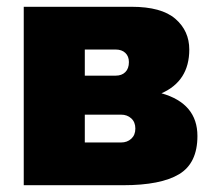

<svg xmlns="http://www.w3.org/2000/svg" viewBox="-20 -546 633 566"><path d="M50 0V-526H368Q456 -526 497 -490.5Q538 -455 538 -400Q538 -307 456 -271Q562 -241 562 -145Q562 -65 508 -32.5Q454 0 343 0ZM230 -323H321Q339 -323 349.5 -333.5Q360 -344 360 -363Q360 -380 349.5 -390Q339 -400 321 -400H230ZM230 -126H337Q355 -126 367 -137Q379 -148 379 -167Q379 -186 367 -197Q355 -208 337 -208H230Z"/></svg>

Font: Raleway-v4020 Black
Style: Regular
Weight: 900
Designer: Matt McInerney, Pablo Impallari, Rodrigo Fuenzalida
Foundry: Matt McInerney, Pablo Impallari, Rodrigo Fuenzalida
Version: Version 4.020;PS 004.020;hotconv 1.0.88;makeotf.lib2.5.64775